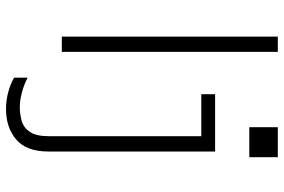

<svg xmlns="http://www.w3.org/2000/svg" viewBox="-173 -587 946 640"><g transform="rotate(90 300.0 -267.0)"><path d="M343 186Q315 186 287 178.5Q259 171 239 159V114Q262 126 288.5 133Q315 140 337 140Q361 140 383.5 133.5Q406 127 420 106Q434 85 434 43V-465H294V-511H485V45Q485 118 445 152Q405 186 343 186ZM102 0V-720H153V0ZM404 -625V-720H504V-625Z"/></g></svg>

Font: Chivo Mono Thin
Style: Regular
Weight: 250
Designer: Hector Gatti
Foundry: Omnibus-Type
Version: Version 1.008